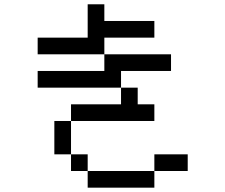

<svg xmlns="http://www.w3.org/2000/svg" viewBox="-20 -866 1040 886"><path d="M384.6 -846.2H461.5V-769.2H692.3V-692.3H461.5V-615.4H153.8V-692.3H384.6ZM692.3 -153.8H846.2V-76.9H692.3V0H384.6V-76.9H307.7V-153.8H384.6V-76.9H692.3ZM307.7 -153.8H230.8V-307.7H307.7ZM307.7 -307.7V-384.6H538.5V-461.5H153.8V-538.5H461.5V-615.4H769.2V-538.5H538.5V-461.5H615.4V-384.6H692.3V-307.7Z"/></svg>

Font: Mintsoda - Lime Green 13x16
Style: Regular
Weight: 400
Designer: Mintsoda-15
Version: Version 1.0